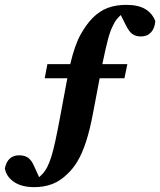

<svg xmlns="http://www.w3.org/2000/svg" viewBox="-43 -666 659 790"><path d="M98 104Q46 104 14.5 82.5Q-17 61 -23 27Q-12 -27 36 -27Q58 -27 72.5 -17Q87 -7 98 19L118 63Q127 55 135 46Q143 37 150 24Q160 5 168 -20.5Q176 -46 184.5 -85Q193 -124 204 -183L234 -344H141L152 -402H246Q265 -482 289 -524.5Q313 -567 338 -592Q367 -621 400.5 -633.5Q434 -646 476 -646Q526 -646 555 -628.5Q584 -611 596 -579Q594 -550 578.5 -533Q563 -516 537 -516Q515 -516 501 -526.5Q487 -537 474 -564L454 -604Q446 -597 438 -587.5Q430 -578 424 -565Q411 -541 401.5 -505Q392 -469 378 -402H481L469 -344H367L341 -207Q327 -131 310.5 -81.5Q294 -32 275 -1Q256 30 234 50Q206 78 172.5 91Q139 104 98 104Z"/></svg>

Font: Source Serif 4 SmText
Style: Bold Italic
Weight: 700
Italic angle: -12°
Designer: Frank Grießhammer
Foundry: Adobe
Version: Version 4.005;hotconv 1.1.0;makeotfexe 2.6.0